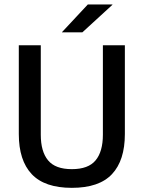

<svg xmlns="http://www.w3.org/2000/svg" viewBox="-20 -846 657 878"><path d="M308.5 13Q184 13 125 -49.8Q66 -112.5 66 -233V-639H166.5V-230Q166.5 -153 199.8 -112.8Q233 -72.5 308.5 -72.5Q384 -72.5 417.2 -112.8Q450.5 -153 450.5 -230V-639H551V-233Q551 -112.5 492.2 -49.8Q433.5 13 308.5 13ZM381.5 -825.5H494V-824L356.5 -698H263.5V-699Z"/></svg>

Font: Anek Latin Medium Medium
Style: Regular
Weight: 500
Version: Version 1.003